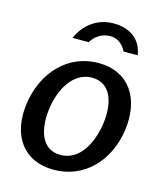

<svg xmlns="http://www.w3.org/2000/svg" viewBox="-112 -826 782 920"><g transform="rotate(15 278.5 -366.0)"><path d="M240 10C391 10 500 -103 523 -263C545 -425 468 -540 317 -540C170 -540 57 -427 34 -262C12 -102 90 10 240 10ZM253 -67C159 -67 131 -163 145 -267C159 -369 213 -464 306 -464C399 -464 428 -370 414 -267C399 -162 347 -67 253 -67ZM245 -624C263 -655 296 -679 339 -679C382 -679 405 -649 418 -624H488C478 -698 422 -742 338 -742C255 -742 194 -691 165 -624Z"/></g></svg>

Font: Cheyenne Sans Medium
Style: Italic
Weight: 500
Italic angle: -8.13011°
Designer: The Public Sans project authors (U.S. Web Design System), Libre Franklin designed by Pablo Impallari and Rodrigo Fuenzal
Foundry: The Cheyenne Sans Project Authors
Version: Version 2.007